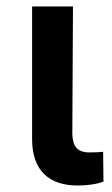

<svg xmlns="http://www.w3.org/2000/svg" viewBox="-20 -566 345 592"><path d="M79 -546V-136C79 -40 132 6 219 6C249 6 278 2 299 -6L298 -98C289 -97 277 -96 256 -96C219 -96 204 -114 203 -153L205 -546Z"/></svg>

Font: Wafeq Semi Bold
Style: Regular
Weight: 600
Designer: Rasmus Andersson & Azza Alameddine
Foundry: Google & TypeTogether
Version: Version 3.000;January 28, 2025;FontCreator 15.0.0.3014 64-bi